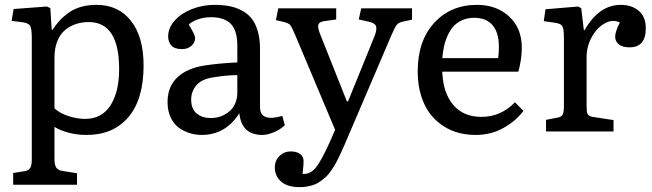

<svg xmlns="http://www.w3.org/2000/svg" viewBox="-20 -541 2684 790"><path d="M34.2 219.2V170.9L82 163.1Q98.6 160.2 104.7 149.2Q110.8 138.2 110.8 116.2V-383.8Q110.8 -420.4 105 -433.1Q99.1 -445.8 74.2 -449.2L27.8 -455.1L36.1 -503.9L172.9 -514.2L187 -507.8L192.9 -418H195.8Q210.4 -439.9 225.1 -456.1Q239.7 -472.2 261.5 -488Q283.2 -503.9 312.3 -512.5Q341.3 -521 377 -521Q467.3 -521 519 -455.1Q570.8 -389.2 570.8 -271Q570.8 -132.8 508.5 -59.3Q446.3 14.2 336.9 14.2Q294.4 14.2 259.3 4.2Q224.1 -5.9 204.1 -19V112.8Q204.1 137.2 211.2 148.2Q218.3 159.2 235.8 162.1L296.9 171.9V219.2ZM330.1 -51.8Q398.9 -51.8 434.6 -107.4Q470.2 -163.1 470.2 -256.8Q470.2 -450.2 345.2 -450.2Q317.9 -450.2 293.9 -442.6Q270 -435.1 249.3 -418.7Q228.5 -402.3 216.3 -372.8Q204.1 -343.3 204.1 -303.2V-95.2Q225.6 -75.2 261.2 -63.5Q296.9 -51.8 330.1 -51.8Z M809.6 14.2Q784.2 14.2 760.5 6.8Q736.8 -0.5 715.8 -15.6Q694.8 -30.8 682.1 -58.1Q669.4 -85.4 669.4 -121.1Q669.4 -185.1 710.2 -223.1Q751 -261.2 824.7 -272Q883.8 -280.8 956.5 -284.2V-352.1Q956.5 -416.5 929.2 -443.4Q901.9 -470.2 848.6 -470.2Q818.4 -470.2 793.2 -460.9Q768.1 -451.7 756.8 -439.9Q757.8 -438 762.9 -429.2Q768.1 -420.4 770.3 -416.3Q772.5 -412.1 776.1 -405Q779.8 -397.9 781.2 -392.8Q782.7 -387.7 782.7 -383.8Q782.7 -365.7 767.6 -352.3Q752.4 -338.9 728.5 -338.9Q698.7 -338.9 685.3 -353.5Q671.9 -368.2 671.9 -391.1Q671.9 -426.3 698.7 -456.3Q725.6 -486.3 769.8 -503.7Q814 -521 862.8 -521Q895.5 -521 922.1 -516.1Q948.7 -511.2 973.1 -498.8Q997.6 -486.3 1013.9 -466.6Q1030.3 -446.8 1040 -414.8Q1049.8 -382.8 1049.8 -340.8V-100.1Q1049.8 -37.6 1141.6 -64L1151.9 -25.9Q1132.8 -7.3 1106.2 3.4Q1079.6 14.2 1059.6 14.2Q973.6 14.2 964.8 -75.2Q908.2 14.2 809.6 14.2ZM847.7 -55.2Q860.8 -55.2 874.5 -58.1Q888.2 -61 903.1 -68.8Q918 -76.7 929.7 -88.1Q941.4 -99.6 949 -118.7Q956.5 -137.7 956.5 -161.1V-231.9Q913.6 -231.9 859.9 -223.1Q810.5 -216.3 788.6 -190.7Q766.6 -165 766.6 -131.8Q766.6 -92.3 789.6 -73.7Q812.5 -55.2 847.7 -55.2Z M1213.9 229Q1161.6 229 1136.2 205.8Q1110.8 182.6 1110.8 148.9Q1110.8 119.1 1130.1 100.6Q1149.4 82 1176.3 82Q1197.8 82 1212.4 90.8Q1227.1 99.6 1229 118.2Q1230 128.9 1225.1 174.8Q1257.3 176.3 1279.3 148.9Q1301.3 121.6 1334 49.8L1358.9 -6.8L1193.8 -398.9Q1191.4 -404.3 1187 -413.8Q1182.6 -423.3 1181.2 -426.3Q1179.7 -429.2 1176.3 -434.6Q1172.9 -439.9 1169.9 -441.9Q1167 -443.8 1161.9 -446Q1156.7 -448.2 1149.9 -450.2L1115.2 -458L1125 -506.8H1363.3V-460.9L1314.9 -454.1Q1294.4 -451.2 1290.3 -440.7Q1286.1 -430.2 1295.9 -403.8L1407.2 -124H1412.1L1522.9 -397Q1531.7 -422.9 1526.9 -434.3Q1522 -445.8 1500 -451.2L1456.1 -460.9L1466.3 -506.8H1675.3V-460L1638.2 -452.1Q1620.6 -448.7 1612.8 -439.2Q1605 -429.7 1591.3 -397.9L1397.9 54.2Q1389.2 73.7 1384.3 84.5Q1379.4 95.2 1370.8 112.8Q1362.3 130.4 1356 140.4Q1349.6 150.4 1339.8 164.6Q1330.1 178.7 1321.3 186.5Q1312.5 194.3 1300.3 203.6Q1288.1 212.9 1275.4 217.8Q1262.7 222.7 1247.1 225.8Q1231.4 229 1213.9 229Z M1938 14.2Q1861.3 14.2 1806.4 -21Q1751.5 -56.2 1725.1 -114.5Q1698.7 -172.9 1698.7 -247.1Q1698.7 -373 1766.6 -447Q1834.5 -521 1942.9 -521Q2022.5 -521 2074.7 -473.4Q2127 -425.8 2127 -344.2Q2127 -297.9 2112.8 -246.1H1799.8Q1802.7 -159.7 1844.5 -109.9Q1886.2 -60.1 1960.9 -60.1Q2041 -60.1 2098.6 -120.1L2133.8 -85Q2102.5 -43 2051.3 -14.4Q2000 14.2 1938 14.2ZM1799.8 -301.8H2029.8Q2032.7 -321.3 2032.7 -348.1Q2032.7 -407.2 2006.6 -437.5Q1980.5 -467.8 1931.6 -467.8Q1903.8 -467.8 1881.8 -458Q1859.9 -448.2 1845.7 -432.4Q1831.5 -416.5 1821.5 -394Q1811.5 -371.6 1806.9 -349.6Q1802.2 -327.6 1799.8 -301.8Z M2226.6 0V-47.9L2274.4 -57.1Q2291.5 -60.5 2295.9 -70.8Q2300.3 -81.1 2300.3 -105V-384.8Q2300.3 -419.9 2294.7 -431.6Q2289.1 -443.4 2266.6 -446.8L2217.3 -454.1L2224.6 -502.9L2359.4 -514.2L2371.6 -506.8L2382.3 -417H2385.3Q2444.8 -521 2534.2 -521Q2579.6 -521 2608.4 -496.3Q2637.2 -471.7 2637.2 -424.8Q2637.2 -346.2 2570.3 -346.2Q2542 -346.2 2526.6 -358.2Q2511.2 -370.1 2511.2 -390.1Q2511.2 -410.6 2530.3 -448.2Q2501.5 -462.9 2469 -445.3Q2436.5 -427.7 2415 -388.7Q2393.6 -349.6 2393.6 -306.2V-103Q2393.6 -80.1 2397.7 -71.5Q2401.9 -63 2418.5 -60.1L2504.4 -46.9V0Z"/></svg>

Font: Literata Book
Style: Regular
Weight: 400
Designer: Latin by Veronika Burian and Jose Scaglione. Greek by Irene Vlachou. Cyrillic by Vera Evstafieva
Foundry: TypeTogether
Version: Version 2.003;PS 002.003;hotconv 1.0.88;makeotf.lib2.5.64775